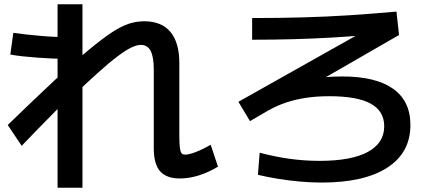

<svg xmlns="http://www.w3.org/2000/svg" viewBox="-20 -807 2040 894"><path d="M818 24Q755 24 725.5 -9.5Q696 -43 696 -117V-482Q696 -542 681.5 -570Q667 -598 636 -598Q617 -598 591 -585.5Q565 -573 526.5 -544Q488 -515 433 -465.5Q378 -416 301 -342H290Q248 -299 195.5 -246Q143 -193 81 -128L16 -225Q143 -348 234 -433Q325 -518 390 -572Q455 -626 500.5 -656Q546 -686 581.5 -697Q617 -708 651 -708Q732 -708 773.5 -658.5Q815 -609 815 -513V-174Q815 -138 817.5 -119Q820 -100 825.5 -93.5Q831 -87 842 -87Q860 -87 891.5 -99Q923 -111 961 -133L995 -31Q950 -4 905 10Q860 24 818 24ZM248 67V-787H364V67ZM283 -533Q256 -533 223.5 -534.5Q191 -536 156 -538.5Q121 -541 88 -544.5Q55 -548 28 -553L42 -654Q69 -650 102 -646.5Q135 -643 169 -640Q203 -637 236 -635.5Q269 -634 295 -634Z M1478 43Q1429 43 1378 38.5Q1327 34 1277 26Q1227 18 1181 7L1189 -96Q1260 -77 1329 -67.5Q1398 -58 1468 -58Q1616 -58 1692.5 -99.5Q1769 -141 1769 -219Q1769 -290 1706 -324.5Q1643 -359 1513 -359Q1455 -359 1405 -351.5Q1355 -344 1312 -329.5Q1269 -315 1228 -292L1144 -243L1090 -333L1684 -667L1699 -645Q1611 -637 1523.5 -632Q1436 -627 1345 -624.5Q1254 -622 1154 -622V-723Q1278 -723 1389 -726Q1500 -729 1607 -736Q1714 -743 1826 -753L1838 -644L1305 -337L1261 -399Q1288 -411 1324.5 -420.5Q1361 -430 1403 -437Q1445 -444 1489 -447.5Q1533 -451 1574 -451Q1729 -451 1810 -394Q1891 -337 1891 -225Q1891 -96 1783.5 -26.5Q1676 43 1478 43Z"/></svg>

Font: M PLUS 2 SemiBold
Style: Regular
Weight: 600
Designer: Coji Morishita
Foundry: UNDERFOREST DESIGN
Version: Version 1.001